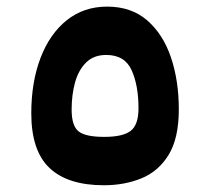

<svg xmlns="http://www.w3.org/2000/svg" viewBox="-20 -547 626 572"><path d="M289.6 4.9Q182.1 4.9 127.7 -46.4Q73.2 -97.7 73.2 -209.5Q73.2 -302.2 100.6 -374Q127.9 -445.8 178.7 -486.6Q229.5 -527.3 299.3 -527.3Q371.1 -527.3 418.5 -486.3Q465.8 -445.3 489.3 -376Q512.7 -306.6 512.7 -221.2Q512.7 -134.8 482.2 -85.4Q451.7 -36.1 401.1 -15.6Q350.6 4.9 289.6 4.9ZM290.5 -139.2Q346.2 -139.2 369.4 -157.2Q392.6 -175.3 392.6 -224.1Q392.6 -292.5 372.1 -337.9Q351.6 -383.3 296.4 -383.3Q259.3 -383.3 236.6 -360.8Q213.9 -338.4 203.6 -301.5Q193.4 -264.6 193.4 -220.2Q193.4 -172.4 213.9 -155.8Q234.4 -139.2 290.5 -139.2Z"/></svg>

Font: Cascadia Mono
Style: Bold
Weight: 700
Monospace: yes
Designer: Aaron Bell
Foundry: Saja Typeworks
Version: Version 2404.023; ttfautohint (v1.8.4)